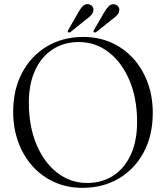

<svg xmlns="http://www.w3.org/2000/svg" viewBox="-20 -891 800 925"><path d="M381.5 -713Q455 -713 516.2 -685.8Q577.5 -658.5 622.2 -609Q667 -559.5 691.5 -492.8Q716 -426 716 -347.5Q716 -239.5 672.8 -158.2Q629.5 -77 553 -31.5Q476.5 14 377 14Q304 14 243 -13.2Q182 -40.5 137.2 -90Q92.5 -139.5 68 -206.5Q43.5 -273.5 43.5 -352.5Q43.5 -460 86.8 -541Q130 -622 206.2 -667.5Q282.5 -713 381.5 -713ZM640.5 -304Q640.5 -416.5 604 -503.2Q567.5 -590 504 -639.2Q440.5 -688.5 359.5 -688.5Q289 -688.5 234.8 -653.8Q180.5 -619 149.8 -553.5Q119 -488 119 -396Q119 -282.5 155.5 -195.5Q192 -108.5 255.5 -59Q319 -9.5 400 -9.5Q470.5 -9.5 524.8 -44.2Q579 -79 609.8 -145Q640.5 -211 640.5 -304ZM356.5 -830Q367.5 -850 378.8 -861.2Q390 -872.5 405 -871Q417 -869.5 424.2 -861Q431.5 -852.5 430 -841Q428.5 -828 419.2 -818Q410 -808 396.5 -798.5L320 -737Q313 -732.5 308.5 -736Q304.5 -739 309 -747ZM481 -830Q492.5 -849.5 503.8 -861Q515 -872.5 530 -870.5Q542 -868.5 549 -860.2Q556 -852 554.5 -840.5Q553 -827 543.2 -817.2Q533.5 -807.5 520.5 -798L444 -737Q437 -732.5 432 -736Q428.5 -739 433 -747Z"/></svg>

Font: Fraunces 72pt Light
Style: Regular
Weight: 300
Version: Version 1.000;[0bf87f6ff]